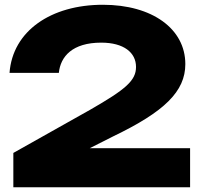

<svg xmlns="http://www.w3.org/2000/svg" viewBox="-20 -786 838 806"><path d="M227 -480C234 -549 284 -607 405 -607C500 -607 551 -565 551 -505C551 -448 508 -411 358 -325L36 -144V0H778V-164H357L456 -214C670 -317 758 -402 758 -517C758 -665 619 -766 412 -766C194 -766 33 -656 20 -480Z"/></svg>

Font: Bounded
Style: Bold
Weight: 700
Designer: Vlad Churkin
Version: Version 3.0